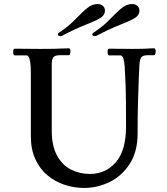

<svg xmlns="http://www.w3.org/2000/svg" viewBox="-20 -913 822 946"><path d="M667 -595Q666 -580 664 -532.5Q662 -485 660 -413.5Q658 -342 658 -255Q658 -167 620 -107Q582 -47 521.5 -17Q461 13 394 13Q345 13 298 -2.5Q251 -18 213.5 -49.5Q176 -81 154 -129Q132 -177 132 -241V-552Q132 -591 128.5 -609.5Q125 -628 120.5 -634Q116 -640 111 -640H53Q45 -640 45 -659Q45 -664 46.5 -668.5Q48 -673 53 -673Q85 -673 117 -672.5Q149 -672 179 -672Q222 -672 246.5 -672.5Q271 -673 287 -674Q303 -675 319 -675Q324 -675 325.5 -670Q327 -665 327 -659Q327 -652 325 -646.5Q323 -641 319 -641H276Q251 -641 243 -631Q235 -621 235 -595V-269Q235 -195 260.5 -147.5Q286 -100 329 -78Q372 -56 423 -56Q501 -56 551 -114Q601 -172 601 -290Q601 -367 600.5 -413Q600 -459 599 -490Q598 -521 596 -552Q595 -591 591.5 -609.5Q588 -628 583.5 -634Q579 -640 574 -640H518Q510 -640 510 -659Q510 -664 511.5 -668.5Q513 -673 518 -673Q548 -673 574 -672.5Q600 -672 631 -672Q663 -672 679.5 -672.5Q696 -673 704.5 -673.5Q713 -674 720 -674.5Q727 -675 739 -675Q744 -675 745.5 -670Q747 -665 747 -659Q747 -652 745 -646.5Q743 -641 739 -641H709Q684 -641 676.5 -631Q669 -621 667 -595ZM288 -738Q284 -735 278 -735Q265 -735 265 -744Q265 -749 269 -751Q310 -778 336.5 -803.5Q363 -829 382.5 -849Q402 -869 420.5 -881Q439 -893 462 -893Q477 -893 487 -884Q497 -875 497 -861Q497 -837 471.5 -822.5Q446 -808 399.5 -790Q353 -772 288 -738ZM458 -738Q454 -735 448 -735Q435 -735 435 -744Q435 -749 439 -751Q480 -778 506.5 -803.5Q533 -829 552.5 -849Q572 -869 590.5 -881Q609 -893 632 -893Q647 -893 657 -884Q667 -875 667 -861Q667 -837 641.5 -822.5Q616 -808 569.5 -790Q523 -772 458 -738Z"/></svg>

Font: Sedan
Style: Regular
Weight: 400
Designer: Sebastian Salazar
Foundry: Sebastian Salazar
Version: Version 1.100; ttfautohint (v1.8.4.7-5d5b)